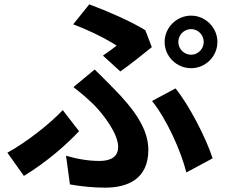

<svg xmlns="http://www.w3.org/2000/svg" viewBox="-20 -810 1040 884"><path d="M454 -554 534 -481C575 -509 652 -571 679 -593L649 -671C581 -713 474 -759 391 -790L317 -698C392 -670 473 -629 517 -600C503 -589 478 -570 454 -554ZM738 -617C738 -550 793 -496 860 -496C926 -496 981 -550 981 -617C981 -683 926 -738 860 -738C793 -738 738 -683 738 -617ZM801 -617C801 -649 827 -676 860 -676C892 -676 918 -649 918 -617C918 -585 892 -558 860 -558C827 -558 801 -585 801 -617ZM284 -93 302 39C351 48 409 54 464 54C568 54 663 14 663 -120C663 -212 604 -302 497 -409C471 -436 445 -461 416 -490L318 -409C351 -384 385 -354 410 -330C455 -285 524 -195 524 -134C524 -87 489 -69 438 -69C390 -69 338 -77 284 -93ZM838 -16 959 -81C929 -174 851 -326 788 -403L680 -345C747 -262 813 -116 838 -16ZM344 -206 269 -303C209 -239 100 -154 14 -107L90 0C197 -65 288 -146 344 -206Z"/></svg>

Font: DAIFUKU Sans JP
Style: Bold
Weight: 700
Designer: Original font ‘Source Han Sans JP’ : Ryoko NISHIZUKA  (kana, bopomofo & ideographs); Paul D. Hunt (Latin, Greek & Cyrill
Foundry: Daifuku
Version: Version 1.001